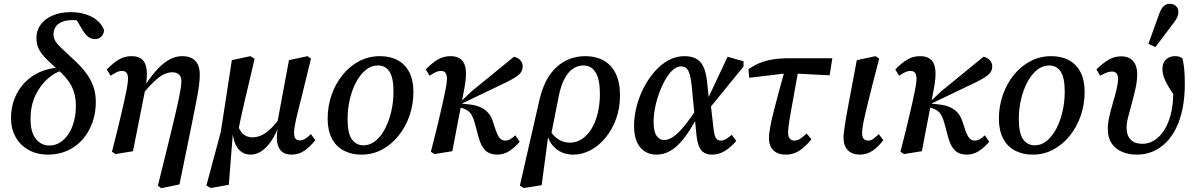

<svg xmlns="http://www.w3.org/2000/svg" viewBox="-20 -802 6304 1012"><path d="M234 13Q175 13 131 -11.5Q87 -36 62.5 -79.5Q38 -123 38 -179Q38 -238 58 -286Q78 -334 112 -368.5Q146 -403 190.5 -422.5Q235 -442 284 -445L292 -459L325 -435Q278 -426 236 -391Q194 -356 167.5 -301Q141 -246 141 -175Q141 -105 169 -70Q197 -35 240 -35Q271 -35 297 -51.5Q323 -68 341.5 -96.5Q360 -125 370 -163Q380 -201 380 -243Q380 -283 370.5 -314.5Q361 -346 341.5 -373.5Q322 -401 291 -429Q253 -463 226.5 -489Q200 -515 186 -541Q172 -567 172 -601Q172 -642 194.5 -672.5Q217 -703 258 -720.5Q299 -738 352 -738Q398 -738 435 -725.5Q472 -713 496 -691Q520 -669 529 -642Q526 -620 513 -608Q500 -596 481 -596Q461 -596 445.5 -607.5Q430 -619 416 -642L373 -715L439 -710L452 -674Q440 -682 426.5 -687Q413 -692 398 -694Q383 -696 364 -696Q329 -696 306.5 -686.5Q284 -677 273 -660Q262 -643 262 -621Q262 -603 271 -587Q280 -571 302 -550Q324 -529 363 -493Q403 -457 430 -422Q457 -387 471 -349Q485 -311 485 -265Q485 -205 466.5 -154.5Q448 -104 415 -66.5Q382 -29 335.5 -8Q289 13 234 13Z M570 -2Q587 -67 598.5 -114.5Q610 -162 618.5 -198.5Q627 -235 634 -266Q641 -297 647 -328Q653 -357 654.5 -379.5Q656 -402 649 -415Q642 -428 624 -428Q608 -428 595 -421.5Q582 -415 563 -403L543 -436Q577 -471 607 -488.5Q637 -506 674 -506Q710 -506 729.5 -488.5Q749 -471 753 -434Q757 -397 747 -338L681 -5L589 10ZM812 177 867 -45Q889 -135 902.5 -192.5Q916 -250 923 -284.5Q930 -319 933 -339Q936 -359 936 -375Q936 -397 923.5 -409Q911 -421 888 -421Q865 -421 841.5 -409Q818 -397 792 -372Q766 -347 734 -309L729 -365H753Q783 -409 813.5 -441Q844 -473 875.5 -489.5Q907 -506 940 -506Q972 -506 992.5 -494.5Q1013 -483 1023 -461.5Q1033 -440 1033 -409Q1033 -396 1032 -381.5Q1031 -367 1028.5 -348Q1026 -329 1021 -301.5Q1016 -274 1008 -234Q1000 -194 989 -138L926 170L830 190Z M1091 189 1068 176 1144 -108 1202 -485 1300 -506 1322 -492Q1307 -427 1294 -373Q1281 -319 1270.5 -273.5Q1260 -228 1251 -187Q1242 -146 1234 -105L1207 -94L1186 172ZM1301 13Q1274 13 1254 -0.5Q1234 -14 1222 -40Q1210 -66 1206 -102L1231 -156Q1239 -116 1260 -97Q1281 -78 1310 -78Q1332 -78 1355 -87.5Q1378 -97 1403.5 -120.5Q1429 -144 1459 -185L1465 -129H1446Q1426 -79 1402 -48Q1378 -17 1353 -2Q1328 13 1301 13ZM1516 13Q1478 13 1458.5 -10.5Q1439 -34 1439 -77Q1439 -97 1442.5 -117Q1446 -137 1450 -153L1442 -156L1503 -485L1601 -506L1619 -493L1570 -292Q1560 -253 1552.5 -223Q1545 -193 1540 -170.5Q1535 -148 1532.5 -131Q1530 -114 1530 -101Q1530 -81 1537.5 -71.5Q1545 -62 1561 -62Q1576 -62 1589.5 -71Q1603 -80 1619 -95L1642 -63Q1614 -28 1584 -7.5Q1554 13 1516 13Z M1885 13Q1832 13 1791.5 -8.5Q1751 -30 1729 -72.5Q1707 -115 1707 -176Q1707 -243 1728 -302.5Q1749 -362 1786.5 -408Q1824 -454 1874 -480Q1924 -506 1983 -506Q2037 -506 2076.5 -484.5Q2116 -463 2137.5 -421Q2159 -379 2159 -318Q2159 -252 2138.5 -192.5Q2118 -133 2080.5 -86.5Q2043 -40 1993.5 -13.5Q1944 13 1885 13ZM1896 -36Q1931 -36 1960 -60Q1989 -84 2010 -124.5Q2031 -165 2042.5 -215.5Q2054 -266 2054 -319Q2054 -393 2032.5 -425Q2011 -457 1972 -457Q1937 -457 1908 -433.5Q1879 -410 1857.5 -370Q1836 -330 1824 -279.5Q1812 -229 1812 -174Q1812 -100 1834.5 -68Q1857 -36 1896 -36Z M2251 -2Q2268 -67 2279.5 -114.5Q2291 -162 2299.5 -198.5Q2308 -235 2315 -266Q2322 -297 2328 -328Q2334 -357 2335.5 -379.5Q2337 -402 2330 -415Q2323 -428 2305 -428Q2289 -428 2276 -421.5Q2263 -415 2244 -403L2224 -436Q2258 -471 2288 -488.5Q2318 -506 2355 -506Q2391 -506 2411 -488.5Q2431 -471 2435 -434Q2439 -397 2428 -338L2364 -5L2270 10ZM2601 13Q2562 13 2539 -8.5Q2516 -30 2503 -77L2484 -148Q2472 -193 2455.5 -210Q2439 -227 2410 -234L2390 -238V-265H2407L2465 -320L2689 -503Q2708 -499 2721.5 -485.5Q2735 -472 2735 -452Q2735 -426 2715 -408.5Q2695 -391 2648 -368L2410 -254L2413 -256L2449 -252Q2485 -249 2510 -238Q2535 -227 2551.5 -209Q2568 -191 2577 -164L2593 -116Q2604 -85 2615 -73Q2626 -61 2643 -61Q2657 -61 2670.5 -69Q2684 -77 2696 -89L2719 -55Q2694 -25 2664.5 -6Q2635 13 2601 13Z M2741 189 2720 177 2823 -274Q2849 -389 2912.5 -447.5Q2976 -506 3066 -506Q3120 -506 3161 -483.5Q3202 -461 3225 -415Q3248 -369 3248 -299Q3248 -233 3227.5 -176Q3207 -119 3172 -76.5Q3137 -34 3093 -10.5Q3049 13 3002 13Q2948 13 2910.5 -18Q2873 -49 2861 -105L2876 -119Q2893 -88 2921 -69Q2949 -50 2984 -50Q3011 -50 3035.5 -62.5Q3060 -75 3079.5 -98Q3099 -121 3113 -153Q3127 -185 3134.5 -224.5Q3142 -264 3142 -308Q3142 -383 3119.5 -420Q3097 -457 3056 -457Q3025 -457 2999.5 -439.5Q2974 -422 2955.5 -387Q2937 -352 2926 -300L2883 -82L2869 -81L2835 174Z M3441 13Q3386 13 3354 -26Q3322 -65 3322 -139Q3322 -189 3335.5 -241Q3349 -293 3373.5 -340.5Q3398 -388 3431 -425.5Q3464 -463 3503.5 -484.5Q3543 -506 3587 -506Q3626 -506 3650.5 -492Q3675 -478 3688.5 -448Q3702 -418 3707 -370L3716 -284L3724 -272L3740 -131Q3744 -93 3752 -77Q3760 -61 3779 -61Q3794 -61 3807.5 -69.5Q3821 -78 3837 -91L3861 -59Q3831 -25 3800 -6Q3769 13 3733 13Q3709 13 3691.5 3Q3674 -7 3664 -31.5Q3654 -56 3650 -99L3626 -348Q3620 -406 3608 -429Q3596 -452 3570 -452Q3547 -452 3525.5 -432.5Q3504 -413 3486 -381Q3468 -349 3454 -310.5Q3440 -272 3432.5 -232.5Q3425 -193 3425 -160Q3425 -109 3440.5 -86.5Q3456 -64 3480 -64Q3504 -64 3530 -82Q3556 -100 3588.5 -140Q3621 -180 3662 -244L3673 -177H3651Q3615 -110 3581 -68Q3547 -26 3512.5 -6.5Q3478 13 3441 13ZM3712 -222 3705 -269 3815 -503 3899 -479V-451Z M3929 -392 3925 -437Q3953 -457 3983 -469.5Q4013 -482 4051.5 -488.5Q4090 -495 4144 -495H4367L4353 -405L4158 -415H4121ZM4121 13Q4080 13 4056.5 -9.5Q4033 -32 4033 -74Q4033 -86 4035 -102.5Q4037 -119 4042 -145.5Q4047 -172 4057.5 -213Q4068 -254 4083.5 -312.5Q4099 -371 4122 -452L4192 -455Q4177 -370 4166.5 -312.5Q4156 -255 4149.5 -218Q4143 -181 4139.5 -159Q4136 -137 4135 -124.5Q4134 -112 4134 -103Q4134 -83 4142.5 -72Q4151 -61 4167 -61Q4183 -61 4197.5 -70.5Q4212 -80 4232 -98L4257 -68Q4235 -41 4214 -23Q4193 -5 4170.5 4Q4148 13 4121 13Z M4511 13Q4472 13 4449 -10Q4426 -33 4426 -78Q4426 -89 4428 -105.5Q4430 -122 4433.5 -144Q4437 -166 4441.5 -194Q4446 -222 4453 -256L4496 -485L4595 -506L4614 -493L4580 -361Q4567 -310 4557.5 -271.5Q4548 -233 4541.5 -205Q4535 -177 4531 -157.5Q4527 -138 4525.5 -124Q4524 -110 4524 -100Q4524 -81 4532 -71Q4540 -61 4556 -61Q4571 -61 4583.5 -70.5Q4596 -80 4612 -95L4636 -63Q4608 -27 4578.5 -7Q4549 13 4511 13Z M4726 -2Q4743 -67 4754.5 -114.5Q4766 -162 4774.5 -198.5Q4783 -235 4790 -266Q4797 -297 4803 -328Q4809 -357 4810.5 -379.5Q4812 -402 4805 -415Q4798 -428 4780 -428Q4764 -428 4751 -421.5Q4738 -415 4719 -403L4699 -436Q4733 -471 4763 -488.5Q4793 -506 4830 -506Q4866 -506 4886 -488.5Q4906 -471 4910 -434Q4914 -397 4903 -338L4839 -5L4745 10ZM5076 13Q5037 13 5014 -8.5Q4991 -30 4978 -77L4959 -148Q4947 -193 4930.5 -210Q4914 -227 4885 -234L4865 -238V-265H4882L4940 -320L5164 -503Q5183 -499 5196.5 -485.5Q5210 -472 5210 -452Q5210 -426 5190 -408.5Q5170 -391 5123 -368L4885 -254L4888 -256L4924 -252Q4960 -249 4985 -238Q5010 -227 5026.5 -209Q5043 -191 5052 -164L5068 -116Q5079 -85 5090 -73Q5101 -61 5118 -61Q5132 -61 5145.5 -69Q5159 -77 5171 -89L5194 -55Q5169 -25 5139.5 -6Q5110 13 5076 13Z M5423 13Q5370 13 5329.5 -8.5Q5289 -30 5267 -72.5Q5245 -115 5245 -176Q5245 -243 5266 -302.5Q5287 -362 5324.5 -408Q5362 -454 5412 -480Q5462 -506 5521 -506Q5575 -506 5614.5 -484.5Q5654 -463 5675.5 -421Q5697 -379 5697 -318Q5697 -252 5676.5 -192.5Q5656 -133 5618.5 -86.5Q5581 -40 5531.5 -13.5Q5482 13 5423 13ZM5434 -36Q5469 -36 5498 -60Q5527 -84 5548 -124.5Q5569 -165 5580.5 -215.5Q5592 -266 5592 -319Q5592 -393 5570.5 -425Q5549 -457 5510 -457Q5475 -457 5446 -433.5Q5417 -410 5395.5 -370Q5374 -330 5362 -279.5Q5350 -229 5350 -174Q5350 -100 5372.5 -68Q5395 -36 5434 -36Z M5972 13Q5930 13 5895 -1.5Q5860 -16 5839.5 -46Q5819 -76 5819 -123Q5819 -152 5827 -187.5Q5835 -223 5846 -260Q5857 -297 5865 -330Q5873 -363 5873 -387Q5873 -406 5864.5 -415.5Q5856 -425 5841 -425Q5827 -425 5812 -419Q5797 -413 5779 -403L5759 -436Q5795 -471 5824.5 -488Q5854 -505 5889 -505Q5931 -505 5952.5 -480Q5974 -455 5974 -411Q5974 -377 5965.5 -337.5Q5957 -298 5946 -259Q5935 -220 5926.5 -186Q5918 -152 5918 -128Q5918 -88 5939.5 -66Q5961 -44 6002 -44Q6034 -44 6063 -61.5Q6092 -79 6115 -114Q6138 -149 6151 -199.5Q6164 -250 6164 -316Q6164 -336 6163.5 -353.5Q6163 -371 6161 -390L6187 -371L6183 -280Q6153 -320 6137 -348Q6121 -376 6114 -397Q6107 -418 6107 -440Q6107 -472 6127 -489.5Q6147 -507 6175 -506Q6188 -506 6197.5 -502.5Q6207 -499 6213 -493Q6218 -471 6221.5 -441.5Q6225 -412 6225 -360Q6225 -290 6213.5 -232Q6202 -174 6180 -128.5Q6158 -83 6126.5 -51.5Q6095 -20 6056.5 -3.5Q6018 13 5972 13ZM6033 -571Q6047 -611 6061.5 -650Q6076 -689 6090 -729Q6096 -747 6104.5 -759Q6113 -771 6123 -776.5Q6133 -782 6145 -782Q6166 -782 6178.5 -770Q6191 -758 6191 -739Q6191 -723 6183.5 -708Q6176 -693 6160 -673Q6138 -643 6115 -613.5Q6092 -584 6070 -554Z"/></svg>

Font: Source Serif 4 Medium
Style: Italic
Weight: 500
Italic angle: -12°
Designer: Frank Grießhammer
Foundry: Adobe Systems Incorporated
Version: Version 4.004;hotconv 1.0.116;makeotfexe 2.5.65601